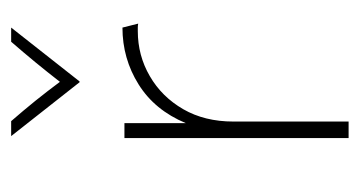

<svg xmlns="http://www.w3.org/2000/svg" viewBox="-168 -468 636 339"><g transform="rotate(-90 149.5 -298.0)"><path d="M75.7 0V-395.8H102.1V-287.5Q125 -342.4 170.5 -370.8Q216 -399.3 270.8 -399.3L277.8 -371.5Q274.3 -372.2 271.2 -372.2Q268.1 -372.2 264.6 -372.2Q221.5 -372.2 185.1 -351Q148.6 -329.9 126.7 -292Q104.9 -254.2 104.9 -203.5V0ZM174.3 -475 79.2 -595.8H105.6Q124.3 -574.3 141.7 -552.8Q159 -531.2 175 -509.7Q191.7 -531.2 209.4 -552.8Q227.1 -574.3 245.8 -595.8H270.8L175.7 -475Z"/></g></svg>

Font: Afacad Flux Thin
Style: Regular
Weight: 250
Designer: Kristian Moeller
Foundry: Dicotype
Version: Version 1.100